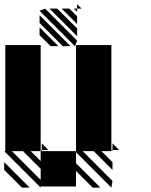

<svg xmlns="http://www.w3.org/2000/svg" viewBox="-25 -879 712 905"><path d="M166.7 5.2 -5.2 -166.7H0V-666.7H166.7V-171.9H171.9V-166.7L166.7 -171.9V-166.7H328.1H333.3V-666.7H500V-171.9H505.2V-166.7L500 -171.9V-166.7H453.1L505.2 -114.6V-78.1L416.7 -166.7H364.6L505.2 -26L500 5.2L333.3 -161.5V-109.4L447.9 5.2H411.5L333.3 -72.9V0H166.7ZM78.1 5.2 -5.2 -78.1V-114.6L114.6 5.2ZM338.5 -822.9 322.9 -838.5H338.5ZM338.5 -765.6 265.6 -838.5H302.1L338.5 -802.1ZM338.5 -708.3 208.3 -838.5H244.8L338.5 -744.8ZM328.1 -661.5 161.5 -828.1 187.5 -838.5 338.5 -687.5ZM270.8 -661.5 161.5 -770.8V-807.3L307.3 -661.5ZM213.5 -661.5 161.5 -713.5V-750L250 -661.5ZM505.2 -171.9H536.5L505.2 -203.1ZM171.9 -171.9H203.1L171.9 -203.1ZM338.5 -838.5H359.4L338.5 -859.4ZM166.7 -31.2V-83.3L83.3 -166.7H31.2ZM166.7 -119.8V-166.7H119.8Z"/></svg>

Font: 0xA000-Monochrome
Style: Monochrome
Weight: 400
Version: Version 0.1